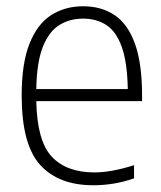

<svg xmlns="http://www.w3.org/2000/svg" viewBox="-20 -568 502 598"><path d="M270.5 9Q162.5 9 105 -54.5Q47.5 -118 47.5 -270.5Q47.5 -370.5 71.8 -431.8Q96 -493 139.2 -520.8Q182.5 -548.5 239 -548.5Q295.5 -548.5 336.8 -521Q378 -493.5 400.2 -432.2Q422.5 -371 422.5 -270V-253H93Q95.5 -128.5 141.5 -79.8Q187.5 -31 274 -31Q326.5 -31 397.5 -53.5V-12.5Q362.5 -0.5 331.8 4.2Q301 9 270.5 9ZM239 -510Q197 -510 164.8 -490Q132.5 -470 113.5 -422.2Q94.5 -374.5 93 -290.5H378Q376.5 -374 359.2 -422Q342 -470 311.2 -490Q280.5 -510 239 -510Z"/></svg>

Font: Encode Sans Semi Condensed ExtraLight
Style: Regular
Weight: 200
Width: 4
Designer: Multiple Designers
Foundry: Impallari Type
Version: Version 3.000; ttfautohint (v1.8.3) -l 8 -r 50 -G 200 -x 14 